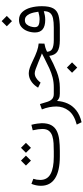

<svg xmlns="http://www.w3.org/2000/svg" viewBox="638 -1382 1007 2323"><g transform="rotate(-90 1141.5 -220.5)"><path d="M476.1 0H410.2Q235.4 0 145.3 -57.9Q55.2 -115.7 55.2 -229Q55.2 -259.3 61.3 -288.1Q67.4 -316.9 78.6 -343.8L139.6 -320.8Q126 -280.3 126 -236.3Q126.5 -150.9 198.5 -112.1Q270.5 -73.2 405.3 -73.2H472.7Q522 -73.2 570.1 -75.9Q618.2 -78.6 657.2 -91.1Q696.3 -103.5 719.5 -131.8Q742.7 -160.2 742.7 -211.4Q742.7 -254.9 726.6 -328.1L793 -344.2Q802.7 -309.1 807.6 -272.2Q812.5 -235.4 812.5 -218.8Q812.5 -147 788.3 -103.5Q764.2 -60.1 719.5 -37.6Q674.8 -15.1 613 -7.6Q551.3 0 476.1 0ZM454.6 -410.2 514.6 -470.2 574.7 -410.2 514.6 -349.6ZM299.8 -410.2 359.9 -470.2 419.9 -410.2 359.9 -349.6Z M1081.5 -33.7Q1077.6 34.2 1050.8 94Q1023.9 153.8 968.8 198Q913.6 242.2 824.2 263.2L795.4 204.6Q912.6 173.8 963.6 107.4Q1014.6 41 1014.6 -42.5Q1014.6 -83.5 1006.1 -127.7Q997.6 -171.9 979 -217.3L1043.9 -240.7L1071.8 -149.4Q1085 -109.9 1107.2 -91.6Q1129.4 -73.2 1166 -73.2H1185.1V0H1170.9Q1134.3 0 1114.3 -10.3Q1094.2 -20.5 1081.5 -33.7Z M1422.9 147.9 1485.4 85.4 1548.3 147.9 1485.4 210.4ZM1775.4 -186.5Q1755.4 -183.6 1730.2 -176Q1705.1 -168.5 1676.8 -154.8Q1678.2 -109.4 1713.4 -91.3Q1748.5 -73.2 1818.4 -73.2H1844.7V0H1816.4Q1722.2 0 1678.7 -29.8Q1635.3 -59.6 1627 -127.9Q1534.7 -77.1 1439.2 -38.6Q1343.8 0 1243.7 0H1165.5V-73.2H1245.1Q1309.6 -73.2 1365 -87.4Q1420.4 -101.6 1477.5 -127.7Q1534.7 -153.8 1603.5 -189.5L1657.2 -217.3Q1640.1 -222.7 1630.6 -226.6Q1621.1 -230.5 1604.7 -237.5Q1588.4 -244.6 1550.8 -259.8Q1501 -279.8 1468.8 -291.7Q1436.5 -303.7 1417 -303.7Q1388.2 -303.7 1362.3 -288.1Q1336.4 -272.5 1317.9 -250.5L1303.7 -232.9L1242.2 -263.2L1254.9 -282.2Q1284.2 -325.2 1326.2 -350.6Q1368.2 -376 1417.5 -376Q1446.8 -376 1482.9 -363.3Q1519 -350.6 1562.5 -329.6Q1635.3 -293.9 1685.1 -276.6Q1734.9 -259.3 1776.4 -256.3Z M1984.9 -641.6 2047.4 -704.1 2110.4 -641.6 2047.4 -579.1ZM2168 -193.8Q2144 -186.5 2117.7 -181.6Q2091.3 -176.8 2062.5 -176.8Q1910.2 -176.8 1910.2 -300.8Q1910.2 -347.2 1926.5 -391.6Q1942.9 -436 1976.6 -465.1Q2010.3 -494.1 2062.5 -494.1Q2120.1 -494.1 2156.7 -455.3Q2193.4 -416.5 2210.7 -353.8Q2228 -291 2228 -218.3Q2228 -127.4 2202.1 -80.3Q2176.3 -33.2 2118.4 -16.6Q2060.5 0 1964.4 0H1825.2V-73.2H1969.7Q2036.6 -73.2 2080.3 -82.5Q2124 -91.8 2145.8 -117.7Q2167.5 -143.6 2168 -193.8ZM2161.1 -260.3Q2158.2 -285.2 2151.9 -313.5Q2145.5 -341.8 2134.3 -366.7Q2123 -391.6 2104.7 -407.2Q2086.4 -422.9 2059.1 -422.9Q2027.3 -422.9 2008.8 -402.1Q1990.2 -381.3 1982.2 -353.5Q1974.1 -325.7 1974.1 -304.2Q1974.1 -268.6 2000 -256.8Q2025.9 -245.1 2068.8 -245.1Q2091.8 -245.1 2115.5 -249.5Q2139.2 -253.9 2161.1 -260.3Z"/></g></svg>

Font: Vazir Light UI
Style: Light-UI
Weight: 300
Designer: Saber Rastikerdar
Foundry: Saber Rastikerdar
Version: Version 30.0.0